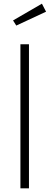

<svg xmlns="http://www.w3.org/2000/svg" viewBox="-20 -1022 270 1042"><path d="M137.2 0H90.8V-781.7H137.2ZM50.8 -911.1 207.5 -1002 230 -958.5 68.4 -883.3Z"/></svg>

Font: Spartan MB Light
Style: Regular
Weight: 300
Designer: Matt Bailey, Mirko Velimirovic
Foundry: Matt Bailey
Version: Version 1.005